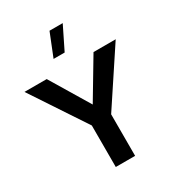

<svg xmlns="http://www.w3.org/2000/svg" viewBox="-227 -1099 1123 1230"><g transform="rotate(-30 334.5 -484.0)"><path d="M507.8 -709H671.9L406.2 -307.1V0H263.2V-307.1L-2.9 -709H161.6L335.4 -420.4ZM332 -968.3H429.7L346.2 -798.8H264.2Z"/></g></svg>

Font: Estedad-FD Bold
Style: Regular
Weight: 700
Designer: Amin Abedi
Version: Version 7.3